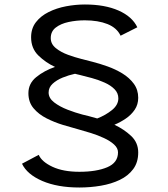

<svg xmlns="http://www.w3.org/2000/svg" viewBox="-20 -726 750 855"><path d="M595.5 -47Q595.5 -3 573.2 27Q551 57 513.5 75Q476 93 429.2 101Q382.5 109 333.5 109Q236 109 168.2 79.8Q100.5 50.5 78 3L152.5 -36.5Q166 -5.5 213.8 16.8Q261.5 39 333.5 39Q409.5 39 457.5 18.8Q505.5 -1.5 505.5 -47.5Q505.5 -66.5 488 -82.5Q470.5 -98.5 443 -111.2Q415.5 -124 385.2 -133.5Q355 -143 329 -150Q299 -158 261 -169.5Q223 -181 187.8 -198.8Q152.5 -216.5 129.5 -243.8Q106.5 -271 106.5 -311Q106.5 -354.5 141.8 -383Q177 -411.5 225 -428Q183.5 -447 151 -478.8Q118.5 -510.5 118.5 -560Q118.5 -599.5 140 -627.2Q161.5 -655 196.8 -672.5Q232 -690 274.2 -698Q316.5 -706 358 -706Q447 -706 508 -679Q569 -652 591.5 -604.5L517 -567Q500.5 -602 458.8 -618.8Q417 -635.5 357.5 -635.5Q320 -635.5 285.2 -628Q250.5 -620.5 228.2 -603.2Q206 -586 206 -556.5Q206 -530 228.5 -511.8Q251 -493.5 282.8 -482Q314.5 -470.5 342.5 -463.5Q362 -458.5 393.2 -450.5Q424.5 -442.5 459.5 -430Q494.5 -417.5 525.2 -398.8Q556 -380 575.8 -353.2Q595.5 -326.5 595.5 -290.5Q595.5 -260.5 580 -237.5Q564.5 -214.5 540.2 -198Q516 -181.5 489.5 -170.5Q532 -150.5 563.8 -120.8Q595.5 -91 595.5 -47ZM346.5 -216Q358.5 -213 375.8 -208.8Q393 -204.5 413 -198.5Q450.5 -213 478.8 -236Q507 -259 507 -288Q507 -311.5 490 -328.8Q473 -346 446.2 -358Q419.5 -370 389.8 -378.2Q360 -386.5 334.5 -392.5Q329.5 -393.5 324.5 -394.8Q319.5 -396 314 -397.5Q286 -391.5 259 -380.5Q232 -369.5 214.2 -353Q196.5 -336.5 196.5 -314Q196.5 -289 221.2 -270Q246 -251 281 -237.5Q316 -224 346.5 -216Z"/></svg>

Font: League Mono
Style: Regular
Weight: 400
Width: 6
Designer: Tyler Finck
Foundry: The League of Moveable Type / Tyler Finck
Version: Version 2.300;RELEASE